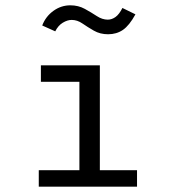

<svg xmlns="http://www.w3.org/2000/svg" viewBox="-20 -703 665 723"><path d="M126 0V-62H279V-395H134V-457H356V-62H496V0ZM441 -673 490 -649Q467 -607 443 -590.5Q419 -574 387 -574Q357 -574 333.5 -587.5Q310 -601 290.5 -614.5Q271 -628 250 -628Q234 -628 216.5 -617.5Q199 -607 188 -585L139 -607Q152 -641 181 -662Q210 -683 245 -683Q275 -683 299.5 -669.5Q324 -656 344.5 -642.5Q365 -629 386 -629Q401 -629 415 -639Q429 -649 441 -673Z"/></svg>

Font: Inconsolata Expanded
Style: Regular
Weight: 400
Width: 7
Monospace: yes
Designer: Raph Levien, Cyreal, Brenton Simpson
Foundry: Raph Levien, Cyreal, Google
Version: Version 3.100; ttfautohint (v1.8.4.7-5d5b)